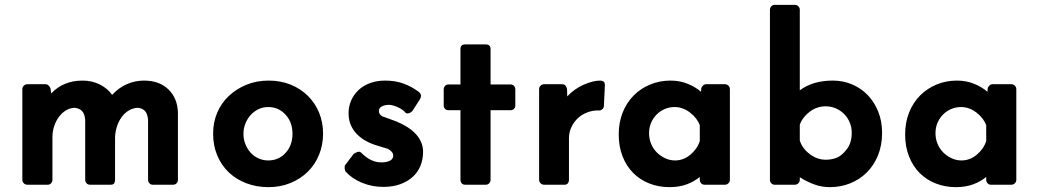

<svg xmlns="http://www.w3.org/2000/svg" viewBox="-20 -761 4303 791"><path d="M713 -20Q713 -12 707.5 -6Q702 0 693 0H609Q601 0 595.5 -6Q590 -12 590 -20V-267Q588 -292 577.5 -303.5Q567 -315 548 -317Q527 -316 510 -305.5Q493 -295 481 -278.5Q469 -262 462 -240.5Q455 -219 454 -197V-20Q454 -12 450.5 -6Q447 0 436 0H351Q342 0 336.5 -6Q331 -12 331 -20V-267Q329 -292 318 -303.5Q307 -315 287 -317Q267 -316 250.5 -305.5Q234 -295 222 -278.5Q210 -262 203 -240.5Q196 -219 196 -196V-20Q196 -12 190.5 -6Q185 0 177 0H93Q84 0 78 -6Q72 -12 72 -20V-394Q72 -402 78 -408Q84 -414 93 -414H168Q175 -414 180.5 -408.5Q186 -403 188 -397L191 -376Q241 -429 320 -429Q360 -429 392 -412.5Q424 -396 442 -370Q468 -399 502 -414Q536 -429 573 -429Q636 -429 673.5 -393Q711 -357 713 -298Z M1087 -429Q1136 -429 1177 -412.5Q1218 -396 1248 -366.5Q1278 -337 1294.5 -297Q1311 -257 1311 -211Q1311 -164 1294.5 -123.5Q1278 -83 1248 -53.5Q1218 -24 1176.5 -7Q1135 10 1086 10Q1037 10 995 -6Q953 -22 922.5 -51Q892 -80 875 -120.5Q858 -161 858 -211Q858 -257 875 -297Q892 -337 923 -366Q954 -395 995.5 -412Q1037 -429 1087 -429ZM1085 -100Q1128 -100 1156.5 -131Q1185 -162 1185 -210Q1185 -257 1157 -288Q1128 -320 1085 -320Q1063 -320 1044.5 -311Q1026 -302 1012.5 -287Q999 -272 991 -252Q983 -232 983 -210Q983 -187 991 -167Q999 -147 1012.5 -132Q1026 -117 1045 -108.5Q1064 -100 1085 -100Z M1437 -127Q1445 -132 1453 -135Q1461 -138 1468 -132Q1507 -92 1551 -92Q1573 -92 1586.5 -99Q1600 -106 1600 -120Q1600 -130 1591.5 -138Q1583 -146 1573 -150L1574 -149L1525 -164Q1472 -182 1444 -215.5Q1416 -249 1416 -294Q1416 -322 1426.5 -346.5Q1437 -371 1456.5 -389.5Q1476 -408 1504 -418.5Q1532 -429 1567 -429Q1609 -429 1643 -416.5Q1677 -404 1706 -382Q1712 -377 1714 -370Q1716 -363 1711 -355H1712L1679 -304Q1672 -296 1662 -294Q1652 -292 1646 -302Q1634 -313 1615 -321Q1596 -329 1582 -329Q1565 -329 1553 -322.5Q1541 -316 1541 -304Q1541 -294 1547.5 -287.5Q1554 -281 1563 -279L1612 -261Q1634 -252 1654 -240Q1674 -228 1689.5 -212.5Q1705 -197 1714 -177.5Q1723 -158 1723 -136Q1723 -104 1712 -77.5Q1701 -51 1680 -32Q1659 -13 1628.5 -2Q1598 9 1559 9Q1513 9 1471.5 -8Q1430 -25 1404 -54Q1401 -57 1400 -66.5Q1399 -76 1402 -81Z M1981 -578Q2001 -578 2001 -559V-413H2084Q2092 -413 2097.5 -407Q2103 -401 2103 -393V-327Q2103 -318 2097.5 -312.5Q2092 -307 2084 -307H2001V-20Q2001 -12 1995.5 -6Q1990 0 1981 0H1896Q1887 0 1882 -6Q1877 -12 1877 -20V-307H1827Q1819 -307 1813.5 -312.5Q1808 -318 1808 -327V-393Q1808 -401 1813.5 -407Q1819 -413 1827 -413H1877V-559Q1877 -578 1896 -578Z M2468 -326Q2468 -317 2462 -311.5Q2456 -306 2450 -306Q2423 -307 2399.5 -298Q2376 -289 2359.5 -273Q2343 -257 2333.5 -236Q2324 -215 2324 -192V-20Q2324 -12 2319.5 -6Q2315 0 2306 0H2222Q2213 0 2207 -6Q2201 -12 2201 -20V-394Q2201 -402 2207 -408Q2213 -414 2222 -414H2296Q2305 -414 2309.5 -408.5Q2314 -403 2316 -395L2317 -364Q2346 -395 2384.5 -412Q2423 -429 2453 -429Q2461 -429 2466.5 -425Q2472 -421 2472 -410Z M2967 -414Q2975 -414 2981 -408Q2987 -402 2987 -394V-20Q2987 -12 2981 -6Q2975 0 2967 0H2882Q2874 0 2868.5 -6Q2863 -12 2863 -20V-32Q2840 -13 2809 -1.5Q2778 10 2738 10Q2694 10 2655.5 -5Q2617 -20 2589 -48Q2561 -76 2545 -116.5Q2529 -157 2529 -207Q2529 -257 2545.5 -298Q2562 -339 2591 -368Q2620 -397 2659 -413Q2698 -429 2742 -429Q2780 -429 2812.5 -416Q2845 -403 2868 -383Q2868 -387 2868.5 -389Q2869 -391 2869 -395Q2869 -401 2875 -407.5Q2881 -414 2889 -414ZM2863 -245Q2852 -275 2822.5 -297.5Q2793 -320 2759 -320Q2738 -320 2719 -312Q2700 -304 2685.5 -289.5Q2671 -275 2662.5 -255.5Q2654 -236 2654 -212Q2654 -189 2662.5 -168.5Q2671 -148 2686 -133Q2701 -118 2720.5 -109Q2740 -100 2761 -100Q2796 -100 2824.5 -124Q2853 -148 2863 -180Z M3614 -214Q3614 -162 3597 -120.5Q3580 -79 3550.5 -50Q3521 -21 3482 -5.5Q3443 10 3399 10Q3364 10 3332.5 -2Q3301 -14 3275 -31V-20Q3275 -12 3269 -6Q3263 0 3254 0H3171Q3163 0 3157.5 -6Q3152 -12 3152 -20V-721Q3152 -729 3157.5 -735Q3163 -741 3171 -741H3254Q3263 -741 3269 -735Q3275 -729 3275 -721V-389Q3329 -429 3411 -429Q3453 -429 3490 -413.5Q3527 -398 3554.5 -369.5Q3582 -341 3598 -301.5Q3614 -262 3614 -214ZM3489 -214Q3489 -237 3480.5 -257Q3472 -277 3457.5 -291.5Q3443 -306 3423.5 -314.5Q3404 -323 3382 -323Q3345 -323 3315.5 -300.5Q3286 -278 3275 -247V-182Q3285 -150 3315.5 -126.5Q3346 -103 3382 -103Q3405 -103 3424 -110Q3443 -117 3458 -134Q3475 -151 3482 -170.5Q3489 -190 3489 -214Z M4147 -414Q4155 -414 4161 -408Q4167 -402 4167 -394V-20Q4167 -12 4161 -6Q4155 0 4147 0H4062Q4054 0 4048.5 -6Q4043 -12 4043 -20V-32Q4020 -13 3989 -1.5Q3958 10 3918 10Q3874 10 3835.5 -5Q3797 -20 3769 -48Q3741 -76 3725 -116.5Q3709 -157 3709 -207Q3709 -257 3725.5 -298Q3742 -339 3771 -368Q3800 -397 3839 -413Q3878 -429 3922 -429Q3960 -429 3992.5 -416Q4025 -403 4048 -383Q4048 -387 4048.5 -389Q4049 -391 4049 -395Q4049 -401 4055 -407.5Q4061 -414 4069 -414ZM4043 -245Q4032 -275 4002.5 -297.5Q3973 -320 3939 -320Q3918 -320 3899 -312Q3880 -304 3865.5 -289.5Q3851 -275 3842.5 -255.5Q3834 -236 3834 -212Q3834 -189 3842.5 -168.5Q3851 -148 3866 -133Q3881 -118 3900.5 -109Q3920 -100 3941 -100Q3976 -100 4004.5 -124Q4033 -148 4043 -180Z"/></svg>

Font: Stadtwerke
Style: Bold
Weight: 700
Designer: Santiago Orozco
Foundry: Typemade
Version: Version 1.003